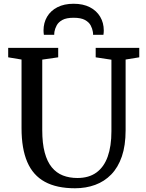

<svg xmlns="http://www.w3.org/2000/svg" viewBox="-20 -999 780 1027"><path d="M381.3 8Q283.2 8 219.9 -26.6Q156.5 -61.1 125.9 -132.4Q95.2 -203.6 95.2 -313.5V-680.5L23.8 -692.4V-743H291.3V-692.4L206 -680.1V-303.1Q206 -232.1 219.2 -183.1Q232.4 -134.1 257.1 -104Q281.9 -73.9 316.5 -60.4Q351.2 -46.9 394.2 -46.9Q455.5 -46.9 495.8 -76.2Q536.2 -105.5 556.1 -161.3Q576 -217.2 576 -296.7V-679.6L491.8 -692.4V-743H724.9V-692.4L651.9 -680.5V-302.3Q651.9 -220.8 631.8 -162.1Q611.7 -103.5 575 -65.8Q538.3 -28.1 488.9 -10.1Q439.6 8 381.3 8ZM373.9 -978.9Q424.6 -978.9 460.7 -960.3Q496.8 -941.7 515.9 -909.3Q535.1 -876.9 535.1 -836Q535.1 -830.6 534.6 -824.6Q534.2 -818.6 533.2 -812.7H477.8Q477.8 -815.4 477.8 -819.6Q477.8 -823.8 476.8 -828.4Q474.2 -845.6 465.1 -863Q455.9 -880.4 434.5 -892.2Q413 -904 373.9 -904Q334.9 -904 313.6 -892.2Q292.3 -880.4 283.1 -862.9Q273.8 -845.4 271 -828.4Q270.5 -823.8 270.3 -819.6Q270 -815.4 270 -812.7H214.7Q213.8 -818.6 213.3 -824.6Q212.8 -830.7 212.8 -836.1Q212.8 -877.1 231.9 -909.5Q251 -941.9 287.1 -960.4Q323.3 -978.9 373.9 -978.9Z"/></svg>

Font: Merriweather Light
Style: Regular
Weight: 300
Version: Version 2.100